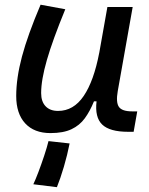

<svg xmlns="http://www.w3.org/2000/svg" viewBox="-20 -547 626 804"><path d="M191.4 10.3Q123 10.3 85.4 -30.5Q47.9 -71.3 47.9 -145Q47.9 -219.7 72 -310.3Q96.2 -400.9 149.9 -527.3L253.4 -508.3Q200.2 -378.9 176.3 -295.7Q152.3 -212.4 152.3 -157.2Q152.3 -121.6 170.9 -102.1Q189.5 -82.5 223.1 -82.5Q288.1 -82.5 330.6 -145.3Q373 -208 395.5 -325.7V-325.2L429.7 -517.6H535.6L473.1 -165.5Q464.8 -118.7 477.8 -99.6Q490.7 -80.6 533.7 -80.6H554.7L539.6 4.9H516.6Q439.5 4.9 408 -25.4Q376.5 -55.7 384.3 -122.6H373.5Q356.9 -81.5 335.2 -51.8Q313.5 -22 279.3 -5.9Q245.1 10.3 191.4 10.3ZM218.3 236.8 119.6 224.6Q128.4 206.1 140.9 173.3Q153.3 140.6 165 105.2Q176.8 69.8 183.1 43.9L271.5 53.7Q262.2 101.1 247.6 150.9Q232.9 200.7 218.3 236.8Z"/></svg>

Font: Cascadia Code NF
Style: Italic
Weight: 400
Italic angle: -10°
Monospace: yes
Designer: Aaron Bell
Foundry: Saja Typeworks
Version: Version 2404.023; ttfautohint (v1.8.4)